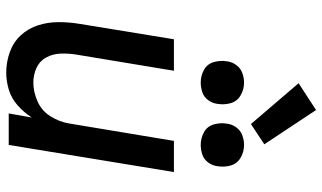

<svg xmlns="http://www.w3.org/2000/svg" viewBox="-229 -797 1034 616"><g transform="rotate(90 288.0 -489.0)"><path d="M213 8Q241 8 268.5 -0.5Q296 -9 318.5 -29Q341 -49 357 -74L344 0H445L532 -530H432L376 -193Q371 -163 353.5 -134.5Q336 -106 305.5 -92.5Q275 -79 245 -79Q220 -79 198 -89Q176 -99 164.5 -120Q153 -141 152 -166Q151 -191 155 -216L207 -530H106L57 -230Q51 -195 51 -160.5Q51 -126 61 -94.5Q71 -63 93 -39Q115 -15 147 -3.5Q179 8 213 8ZM445 -616Q460 -616 475.5 -621Q491 -626 501 -639.5Q511 -653 513 -668Q517 -691 511 -712Q505 -733 486 -744Q467 -755 445 -755Q430 -755 414.5 -749.5Q399 -744 389 -730.5Q379 -717 377 -702Q373 -680 379 -658.5Q385 -637 404 -626.5Q423 -616 445 -616ZM245 -616Q260 -616 275.5 -621Q291 -626 301 -639.5Q311 -653 313 -668Q317 -691 311 -712Q305 -733 286 -744Q267 -755 245 -755Q230 -755 214.5 -749.5Q199 -744 189 -730.5Q179 -717 177 -702Q173 -680 179 -658.5Q185 -637 204 -626.5Q223 -616 245 -616ZM378 -777 443 -820 333 -986 247 -930Z"/></g></svg>

Font: Iosevka Sparkle Medium Oblique
Style: Regular
Weight: 500
Italic angle: -9°
Designer: Belleve Invis
Foundry: Belleve Invis
Version: Version 4.5.0; ttfautohint (v1.8.3)